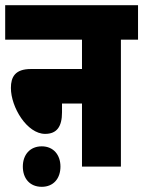

<svg xmlns="http://www.w3.org/2000/svg" viewBox="-20 -642 552 740"><path d="M0 -622V-489H296V-376H99C38 -376 22 -345 22 -303C22 -229 84 -126 154 -126C199 -126 219 -154 219 -209V-243H296V0H446V-489H512V-622ZM68 0C68 46 95 78 141 78C186 78 213 46 213 0C213 -45 186 -78 141 -78C95 -78 68 -45 68 0Z"/></svg>

Font: Noto Sans Devanagari ExtraCondensed Black
Style: Regular
Weight: 900
Width: 2
Designer: Jelle Bosma - Monotype Design Team
Foundry: Monotype Imaging Inc.
Version: Version 2.004